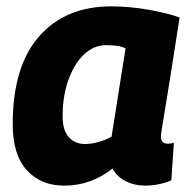

<svg xmlns="http://www.w3.org/2000/svg" viewBox="-20 -574 600 604"><path d="M436 10Q403 10 375.5 -4Q348 -18 334 -44Q302 -18 263.5 -4Q225 10 182 10Q109 10 64.5 -38.5Q20 -87 20 -183Q20 -365 103 -459.5Q186 -554 330 -554Q386 -554 446.5 -543.5Q507 -533 545 -519Q527 -403 515.5 -330.5Q504 -258 497.5 -219.5Q491 -181 488.5 -165Q486 -149 486 -146Q486 -122 507 -122Q519 -122 527 -125L519 -7Q505 0 482 5Q459 10 436 10ZM331 -144 375 -422Q362 -428 346.5 -430Q331 -432 314 -432Q275 -432 244 -402.5Q213 -373 195 -322Q177 -271 177 -208Q177 -164 196.5 -142.5Q216 -121 247 -121Q268 -121 290.5 -127.5Q313 -134 331 -144Z"/></svg>

Font: Georama
Style: Bold Italic
Weight: 700
Italic angle: -9°
Designer: Jean-Baptiste Levee
Foundry: Production Type
Version: Version 1.000